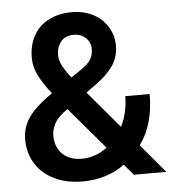

<svg xmlns="http://www.w3.org/2000/svg" viewBox="-52 -769 747 827"><g transform="rotate(-5 321.0 -356.0)"><path d="M494.1 0 454.6 -46.9Q416.5 -18.6 370.1 -4.4Q323.7 9.8 273.4 9.8Q203.1 9.8 150.4 -15.9Q97.7 -41.5 69.3 -87.4Q41 -133.3 41 -191.9Q41 -231.9 57.1 -263.9Q73.2 -295.9 101.1 -322.5Q128.9 -349.1 173.3 -380.4Q136.7 -427.2 118.4 -464.1Q100.1 -501 100.1 -539.6Q100.1 -595.2 123.3 -636.2Q146.5 -677.2 189.2 -699Q231.9 -720.7 288.6 -720.7Q341.3 -720.7 381.6 -699.2Q421.9 -677.7 443.8 -641.1Q465.8 -604.5 465.8 -561.5Q465.8 -513.7 441.2 -476.3Q416.5 -439 370.1 -405.3L321.8 -370.1L457 -210.4Q486.8 -270 486.8 -340.3H592.3Q592.3 -207.5 530.3 -124L634.8 0ZM213.9 -542Q213.9 -519.5 226.3 -495.6Q238.8 -471.7 262.7 -440.9L305.2 -469.2Q335.9 -489.7 348.4 -509Q360.8 -528.3 360.8 -556.6Q360.8 -573.7 352.1 -588.9Q343.3 -604 326.9 -613.5Q310.5 -623 288.1 -623Q252.4 -623 233.2 -599.9Q213.9 -576.7 213.9 -542ZM387.2 -126 233.9 -306.6 219.7 -296.4Q186 -270 174.6 -245.1Q163.1 -220.2 163.1 -196.8Q163.1 -165.5 176.5 -140.9Q189.9 -116.2 215.8 -102.1Q241.7 -87.9 277.3 -87.9Q306.2 -87.9 334.2 -97.7Q362.3 -107.4 387.2 -126Z"/></g></svg>

Font: Heebo Medium
Style: Regular
Weight: 500
Designer: Oded Ezer
Foundry: Meir Sadan
Version: Version 2.001; ttfautohint (v1.5.14-ce02) -l 8 -r 50 -G 200 